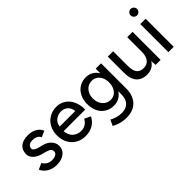

<svg xmlns="http://www.w3.org/2000/svg" viewBox="-6 -1463 2418 2418"><g transform="rotate(-45 1203.0 -254.0)"><path d="M38 -108 120 -144Q136 -113 168.5 -93Q201 -73 239 -73Q283 -73 310.5 -89Q338 -105 338 -134Q338 -161 318 -177Q298 -193 256 -204L209 -216Q139 -235 100.5 -272.5Q62 -310 62 -359Q62 -432 109.5 -472Q157 -512 248 -512Q315 -512 365 -483Q415 -454 433 -405L352 -369Q341 -398 312.5 -412.5Q284 -427 243 -427Q203 -427 180.5 -410Q158 -393 158 -362Q158 -344 177.5 -329Q197 -314 234 -305L288 -291Q358 -274 395.5 -231Q433 -188 433 -136Q433 -69 380 -28.5Q327 12 245 12Q168 12 113.5 -21.5Q59 -55 38 -108Z M504 -250Q504 -326 536 -385.5Q568 -445 625 -478.5Q682 -512 754 -512Q822 -512 875 -477Q928 -442 957.5 -378Q987 -314 987 -229H602Q606 -158 650 -116Q694 -74 760 -74Q807 -74 841 -96Q875 -118 895 -157L978 -118Q947 -57 890 -22.5Q833 12 753 12Q681 12 624 -21.5Q567 -55 535.5 -114.5Q504 -174 504 -250ZM884 -305Q880 -363 842.5 -396Q805 -429 752 -429Q698 -429 655.5 -395.5Q613 -362 608 -305Z M1085 161 1121 84Q1150 101 1192 114.5Q1234 128 1285 128Q1358 128 1401 84.5Q1444 41 1444 -48V-99Q1417 -55 1374 -31Q1331 -7 1278 -7Q1211 -7 1160 -38.5Q1109 -70 1080.5 -126.5Q1052 -183 1052 -257Q1052 -333 1080.5 -390.5Q1109 -448 1160 -480Q1211 -512 1278 -512Q1331 -512 1374 -487.5Q1417 -463 1444 -417V-500H1539V-50Q1539 34 1507 93.5Q1475 153 1418.5 183Q1362 213 1288 213Q1220 213 1167.5 196.5Q1115 180 1085 161ZM1302 -88Q1364 -88 1402.5 -136Q1441 -184 1441 -259Q1441 -333 1402 -380.5Q1363 -428 1301 -428Q1236 -428 1194.5 -380.5Q1153 -333 1152 -259Q1153 -184 1195 -136Q1237 -88 1302 -88Z M2006 -73Q1981 -31 1941.5 -9.5Q1902 12 1851 12Q1759 12 1708.5 -44.5Q1658 -101 1659 -219V-500H1754V-244Q1754 -150 1786 -113.5Q1818 -77 1877 -77Q1938 -77 1971.5 -119.5Q2005 -162 2005 -240V-500H2100V0H2011Z M2238 -500H2333V0H2238ZM2229 -664Q2229 -687 2246 -704Q2263 -721 2287 -721Q2310 -721 2327 -704Q2344 -687 2344 -664Q2344 -640 2327 -623Q2310 -606 2287 -606Q2263 -606 2246 -623Q2229 -640 2229 -664Z"/></g></svg>

Font: Oak Sans Medium
Style: Regular
Weight: 500
Designer: Erik Kennedy, Walven
Foundry: Erik Kennedy, Walven
Version: Version 1.000